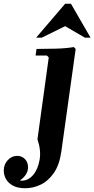

<svg xmlns="http://www.w3.org/2000/svg" viewBox="-160 -740 501 1020"><path d="M232 -490 242 -480 166 64Q156 136 126 179Q96 222 56 241Q16 260 -26 260Q-66 260 -91.5 246Q-117 232 -128.5 210.5Q-140 189 -140 167Q-140 133 -118.5 110.5Q-97 88 -69 88Q-44 88 -27.5 105Q-11 122 -11 148Q-11 170 -23.5 188.5Q-36 207 -54 218Q-50 220 -46 220Q-10 220 16 189.5Q42 159 50.5 108.5Q59 58 39 0L99 -435L89 -445H29L34 -480Q81 -480 136.5 -481.5Q192 -483 232 -490ZM291 -540 186 -601 62 -540H32L186 -720H217L321 -540Z"/></svg>

Font: Brygada 1918
Style: Bold Italic
Weight: 700
Italic angle: -8°
Designer: Mateusz Machalski | Borys Kosmynka | Przemek Hoffer
Foundry: NIEPODLEGLA 2018
Version: Version 3.006